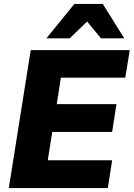

<svg xmlns="http://www.w3.org/2000/svg" viewBox="-20 -961 683 981"><path d="M25 0 137 -705H643L620 -564H291L270 -429H575L553 -287H247L224 -142H553L531 0ZM217 -765 360 -941H505L615 -765H496L425 -851L336 -765Z"/></svg>

Font: Mulish Black
Style: Italic
Weight: 900
Italic angle: -9°
Designer: Vernon Adams
Foundry: Vernon Adams
Version: Version 3.603; ttfautohint (v1.8.3)